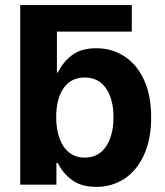

<svg xmlns="http://www.w3.org/2000/svg" viewBox="-20 -727 651 756"><path d="M499 -602.5H204.1V-441.4H208Q227.1 -481.9 263.2 -509.5Q299.3 -537.1 359.4 -537.1Q419.4 -537.1 468.5 -506.1Q517.6 -475.1 546.4 -413.8Q575.2 -352.5 575.2 -264.6Q575.2 -178.7 546.9 -116.9Q518.6 -55.2 469.7 -23.2Q420.9 8.8 359.4 8.8Q300.3 8.8 263.4 -18.3Q226.6 -45.4 208 -85H202.1V0H59.6V-707H499ZM313.5 -106.4Q367.7 -106.4 397.2 -149.9Q426.8 -193.4 426.8 -265.6Q426.8 -336.9 397.2 -379.4Q367.7 -421.9 313.5 -421.9Q259.8 -421.9 230.5 -380.1Q201.2 -338.4 201.2 -265.6Q201.2 -217.8 214.4 -181.9Q227.5 -146 252.9 -126.2Q278.3 -106.4 313.5 -106.4Z"/></svg>

Font: Pretendard Std
Style: Bold
Weight: 700
Designer: Base glyphs from Inter by Rasmus Andersson; Hangeul glyphs from Noto Sans CJK(Source Han Sans) by Jang Soo-young and Kan
Foundry: Kil Hyung-jin
Version: Version 1.309